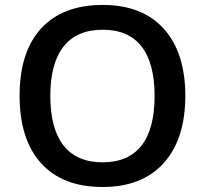

<svg xmlns="http://www.w3.org/2000/svg" viewBox="-20 -745 827 775"><path d="M728 -357.9Q728 -183.6 640.9 -86.9Q553.7 9.8 394 9.8Q232.4 9.8 145.8 -86.2Q59.1 -182.1 59.1 -358.9Q59.1 -535.6 146.2 -630.4Q233.4 -725.1 395 -725.1Q554.2 -725.1 641.1 -628.9Q728 -532.7 728 -357.9ZM183.1 -357.9Q183.1 -226.1 236.3 -158Q289.6 -89.8 394 -89.8Q498 -89.8 551 -157.2Q604 -224.6 604 -357.9Q604 -489.3 551.5 -557.1Q499 -625 395 -625Q290 -625 236.6 -557.1Q183.1 -489.3 183.1 -357.9Z"/></svg>

Font: CAA NEO Sans SemiBold
Style: Regular
Weight: 600
Version: Version 1.10